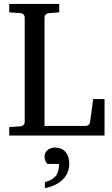

<svg xmlns="http://www.w3.org/2000/svg" viewBox="-20 -691 570 979"><path d="M27 0H513V-186H455L439 -66C438 -57 427 -49 417 -49H207V-602C207 -614 217 -623 229 -624L282 -628V-671H27V-628L85 -624C97 -623 106 -614 106 -602V-69C106 -57 97 -48 85 -47L27 -43ZM262 61C232 61 207 79 207 108C207 124 214 137 222 145H281C281 205 255 224 209 238V268C227 265 243 260 258 253C298 234 333 201 333 143C333 95 308 62 262 62Z"/></svg>

Font: Veleka
Style: Regular
Weight: 400
Designer: Stefan Peev, Context Ltd, 2016; SIL International, 1997-2014.
Foundry: Stefan Peev, Context Ltd, 2016
Version: Version 1.000